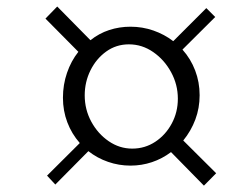

<svg xmlns="http://www.w3.org/2000/svg" viewBox="-20 -680 788 604"><path d="M128 -127.5 231 -230Q205.5 -259 191.8 -295.2Q178 -331.5 178 -372.5Q178 -413.5 190.8 -450.8Q203.5 -488 226.5 -517L123 -621.5L160 -659.5L264.5 -553.5Q291.5 -575 323.5 -585.5Q355.5 -596 390.5 -596Q428 -596 462.5 -584Q497 -572 525 -550.5L629 -654.5L657 -626.5L554 -524Q580 -495 594 -458.2Q608 -421.5 608 -380.5Q608 -340 594.5 -304Q581 -268 556.5 -238L660 -135L621.5 -96L518 -201.5Q490 -180.5 457.8 -169.8Q425.5 -159 390.5 -159Q354 -159 320 -170.8Q286 -182.5 258 -204.5L154 -99.5ZM246.5 -380Q246.5 -335.5 267.2 -297.2Q288 -259 322 -235.8Q356 -212.5 396 -212.5Q436 -212.5 468.5 -234Q501 -255.5 520.2 -291.2Q539.5 -327 539.5 -369.5Q539.5 -414 518.2 -453Q497 -492 462 -516.2Q427 -540.5 385.5 -540.5Q345.5 -540.5 314 -517.8Q282.5 -495 264.5 -458.5Q246.5 -422 246.5 -380Z"/></svg>

Font: Merriweather 144pt
Style: Italic
Weight: 400
Italic angle: -7.8°
Version: Version 2.101